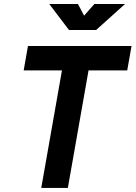

<svg xmlns="http://www.w3.org/2000/svg" viewBox="-20 -918 663 938"><path d="M181.6 0 303.7 -693.4H433.6L311.5 0ZM95.7 -574.2 116.7 -693.4H622.6L601.6 -574.2ZM316.9 -771.5 220.7 -898.4H360.8L394.5 -834.5H384.8L440.9 -898.4H590.8L449.7 -771.5Z"/></svg>

Font: Cascadia Mono NF
Style: Italic
Weight: 400
Italic angle: -10°
Monospace: yes
Designer: Aaron Bell
Foundry: Saja Typeworks
Version: Version 2404.023